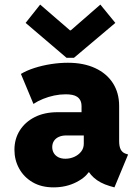

<svg xmlns="http://www.w3.org/2000/svg" viewBox="-20 -810 602 838"><path d="M213.9 7.8Q160.6 7.8 122.3 -14.6Q84 -37.1 63.5 -74.5Q43 -111.8 43 -156.2Q43 -203.6 66.4 -240.7Q89.8 -277.8 132.1 -299.1Q174.3 -320.3 231.4 -320.3H362.3V-218.8H268.6Q250.5 -218.8 236.8 -212.6Q223.1 -206.5 215.6 -195.1Q208 -183.6 208 -168Q208 -153.8 214.6 -142.3Q221.2 -130.9 234.1 -124Q247.1 -117.2 265.6 -117.2Q286.1 -117.2 304.4 -125.5Q322.8 -133.8 334.2 -148.4Q345.7 -163.1 345.7 -182.6V-250L335.9 -269.5V-345.7Q335.9 -361.3 330.8 -371.3Q325.7 -381.3 316.7 -387.5Q307.6 -393.6 294.9 -396Q282.2 -398.4 266.6 -398.4Q241.7 -398.4 216.3 -393.1Q190.9 -387.7 167.7 -378.2Q144.5 -368.7 126 -356.4L71.3 -487.3Q96.2 -502.4 130.6 -513.4Q165 -524.4 202.9 -530.3Q240.7 -536.1 276.4 -536.1Q344.7 -536.1 395 -512.9Q445.3 -489.7 472.7 -447.3Q500 -404.8 500 -347.7V-194.3Q500 -170.9 506.8 -157.7Q513.7 -144.5 527.3 -139.6L539.1 -135.7L479.5 7.8L459 2Q416 -10.7 389.4 -34.7Q362.8 -58.6 355.5 -87.9L398.4 -57.6H320.3L372.1 -68.4Q358.9 -38.6 314.2 -15.4Q269.5 7.8 213.9 7.8ZM155.3 -790 285.2 -677.7H289.1L418 -790L483.4 -710L302.7 -557.6H270.5L91.8 -710Z"/></svg>

Font: Reddit Mono Black
Style: Regular
Weight: 900
Monospace: yes
Designer: Stephen Hutchings
Foundry: Reddit
Version: Version 1.014